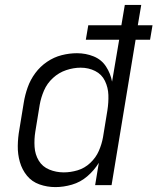

<svg xmlns="http://www.w3.org/2000/svg" viewBox="-20 -755 642 783"><path d="M206 8Q239 8 273.5 -2Q308 -12 336 -36Q364 -60 383 -91L368 0H435L533 -593H592L602 -652H542L556 -735H489L475 -652H340L330 -593H466L437 -422Q431 -455 412.5 -483.5Q394 -512 362 -525Q330 -538 294 -538Q263 -538 231.5 -530Q200 -522 172 -503Q144 -484 124 -457Q104 -430 93 -399Q82 -368 77 -337L59 -227Q53 -194 52.5 -160Q52 -126 61 -94.5Q70 -63 90 -38.5Q110 -14 141 -3Q172 8 206 8ZM240 -52Q209 -52 181 -63.5Q153 -75 138 -100Q123 -125 121 -156Q119 -187 124 -218L142 -328Q147 -357 159.5 -386Q172 -415 196 -437Q220 -459 250 -469Q280 -479 309 -479Q341 -479 368 -465.5Q395 -452 408 -425Q421 -398 422 -367.5Q423 -337 418 -305L400 -195Q395 -167 383 -139.5Q371 -112 348 -90.5Q325 -69 296.5 -60.5Q268 -52 240 -52Z"/></svg>

Font: Iosevka Sparkle Light Oblique
Style: Regular
Weight: 300
Italic angle: -9°
Designer: Belleve Invis
Foundry: Belleve Invis
Version: Version 4.5.0; ttfautohint (v1.8.3)